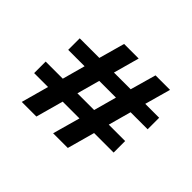

<svg xmlns="http://www.w3.org/2000/svg" viewBox="-146 -953 1201 1201"><g transform="rotate(45 454.5 -352.5)"><path d="M549.8 -433.6 508.3 -282.2H360.4L401.9 -433.6ZM281.7 2 332 -180.2H480.5L429.7 2H559.6L609.9 -180.2H782.7V-282.2H637.7L679.2 -433.6H830.1V-535.6H707L754.9 -707H626.5L578.1 -535.6H430.2L477.5 -707H348.6L300.8 -535.6H127.4V-433.6H272.5L231 -282.2H79.6V-180.2H202.6L152.3 2Z"/></g></svg>

Font: Estedad-FD-VF Thin
Style: Regular
Weight: 100
Designer: Amin Abedi
Version: Version 5.0